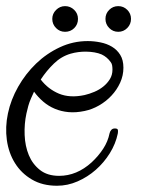

<svg xmlns="http://www.w3.org/2000/svg" viewBox="-24 -591 497 617"><path d="M372.6 -373.5Q372.6 -348.1 362.1 -325.2Q351.6 -302.2 334.2 -283.7Q316.9 -265.1 294.4 -252.2Q272 -239.3 248 -234.4Q220.2 -228.5 196.3 -230.7Q172.4 -232.9 152.1 -241.5Q131.8 -250 115.2 -264.2Q98.6 -278.3 85.4 -296.4L75.7 -274.9Q70.3 -262.7 66.9 -250.5Q63.5 -238.3 61 -226.6Q53.7 -192.9 55.2 -157.2Q56.6 -121.6 68.6 -92.5Q80.6 -63.5 104.5 -44.7Q128.4 -25.9 166 -25.9Q222.7 -25.9 270.5 -69.3Q292.5 -89.8 307.6 -113Q322.8 -136.2 328.1 -162.6Q329.1 -168 333.3 -173.1Q337.4 -178.2 345.2 -178.2Q354.5 -178.2 355 -172.6Q355.5 -167 354.5 -161.6Q347.7 -128.9 328.9 -98.6Q310.1 -68.4 283.7 -45.2Q257.3 -22 225.3 -8.1Q193.4 5.9 159.2 5.9Q112.3 5.9 78.4 -14.2Q44.4 -34.2 24.2 -66.7Q3.9 -99.1 -2 -140.9Q-7.8 -182.6 1.5 -226.6Q10.7 -270.5 34.4 -312.3Q58.1 -354 92 -386.7Q126 -419.4 168.5 -439.2Q210.9 -459 257.8 -459Q278.3 -459 298.8 -454.8Q319.3 -450.7 335.7 -440.9Q352.1 -431.2 362.3 -414.8Q372.6 -398.4 372.6 -373.5ZM337.4 -367.2Q337.4 -374 336.4 -380.4Q335.4 -386.7 332 -391.1Q320.3 -407.7 302.7 -416Q292.5 -420.4 279.8 -422.6Q267.1 -424.8 253.9 -425Q240.7 -425.3 227.8 -423.6Q214.8 -421.9 203.1 -418.5Q172.9 -409.7 149.2 -386.7Q125.5 -363.8 106.9 -335.4Q130.4 -304.7 165.5 -290Q200.7 -275.4 248 -285.6Q263.2 -289.1 279.3 -295.9Q295.4 -302.7 308.1 -313Q320.8 -323.2 329.1 -336.7Q337.4 -350.1 337.4 -367.2ZM314.9 -530.3Q314.9 -547.4 326.9 -559.3Q338.9 -571.3 356 -571.3Q373 -571.3 385 -559.3Q397 -547.4 397 -530.3Q397 -513.2 385 -501Q373 -488.8 356 -488.8Q338.9 -488.8 326.9 -501Q314.9 -513.2 314.9 -530.3ZM144 -530.3Q144 -546.9 156.2 -559.1Q168.5 -571.3 185.1 -571.3Q202.1 -571.3 214.4 -559.3Q226.6 -547.4 226.6 -530.3Q226.6 -512.7 214.6 -500.7Q202.6 -488.8 185.1 -488.8Q168 -488.8 156 -501Q144 -513.2 144 -530.3Z"/></svg>

Font: Atsinvsda
Style: Italic
Weight: 400
Italic angle: -12°
Designer: Al Webster
Foundry: Al Webster and Michael Everson
Version: Version 2.000